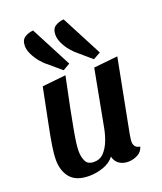

<svg xmlns="http://www.w3.org/2000/svg" viewBox="-150 -901 855 1016"><g transform="rotate(-20 277.5 -392.5)"><path d="M176 20Q104 20 71 -18.5Q38 -57 38 -122Q38 -150 45 -196Q52 -242 67.5 -318Q83 -394 106 -510L239 -524Q217 -421 203.5 -352.5Q190 -284 182 -240Q174 -196 170.5 -169Q167 -142 167 -121Q167 -91 178.5 -66Q190 -41 225 -41Q259 -41 281 -64.5Q303 -88 316.5 -123Q330 -158 336 -192L396 -510L531 -524L452 -115Q451 -107 449 -95Q447 -83 447 -73Q447 -57 455.5 -46.5Q464 -36 482 -34Q474 -6 448.5 7Q423 20 395 20Q366 20 345 5.5Q324 -9 318 -37Q296 -8 256.5 6Q217 20 176 20ZM410 -552 341 -611Q323 -625 304.5 -647Q286 -669 274 -694.5Q262 -720 262 -743Q262 -776 282.5 -789.5Q303 -803 331 -805L451 -575ZM239 -552 170 -611Q151 -625 133 -647Q115 -669 102.5 -694.5Q90 -720 90 -743Q90 -776 111 -789.5Q132 -803 159 -805L279 -575Z"/></g></svg>

Font: Sansita Swashed Medium
Style: Regular
Weight: 500
Designer: Pablo Cosgaya
Foundry: Omnibus-Type
Version: Version 1.003; ttfautohint (v1.8.3)